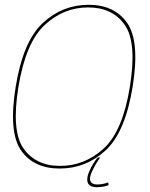

<svg xmlns="http://www.w3.org/2000/svg" viewBox="-20 -700 627 802"><path d="M229.5 4Q338.5 4 420.8 -71.5Q503 -147 534 -337.5Q564.5 -526.5 511.8 -603.2Q459 -680 350 -680Q241 -680 158.8 -604Q76.5 -528 45.5 -337.5Q15 -148 67.8 -72Q120.5 4 229.5 4ZM231.5 -7Q129.5 -7 78.2 -79.8Q27 -152.5 57 -337.5Q87.5 -522.5 166.8 -595.8Q246 -669 348 -669Q450 -669 501.2 -595.8Q552.5 -522.5 522.5 -337.5Q492.5 -152 413 -79.5Q333.5 -7 231.5 -7ZM384 82Q393.5 82 403.2 80.8Q413 79.5 421.2 77.2Q429.5 75 433.5 73.5L432 62Q427.5 64 420 66Q412.5 68 404 69.2Q395.5 70.5 387 70.5Q371.5 70.5 363.8 64.5Q356 58.5 356 47Q356 35 363.8 17.5Q371.5 0 381.8 -16.8Q392 -33.5 398.5 -42H388Q380.5 -33.5 370 -17Q359.5 -0.5 352 17.8Q344.5 36 344.5 50Q344.5 61.5 349.5 68.5Q354.5 75.5 363.5 78.8Q372.5 82 384 82Z"/></svg>

Font: Anybody Thin Thin
Style: Italic
Weight: 250
Italic angle: -10°
Version: Version 1.113;gftools[0.9.25]